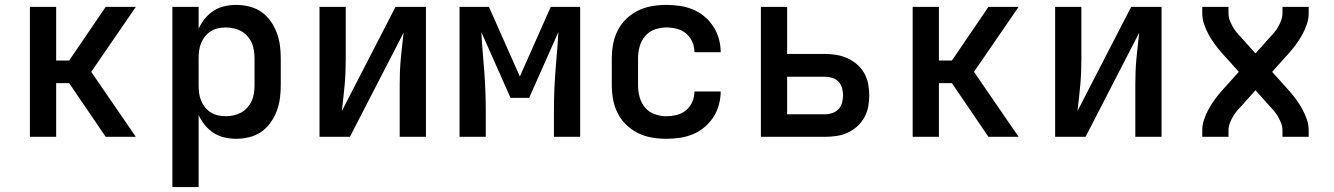

<svg xmlns="http://www.w3.org/2000/svg" viewBox="-20 -558 5440 783"><path d="M102 0V-530H209V-311H262L411 -530H534L352 -265L534 0H411L262 -219H209V0Z M683 205V-530H790V-441Q800 -463 815.5 -482Q831 -501 851 -514Q871 -527 895 -532.5Q919 -538 943 -538Q970 -538 996.5 -531.5Q1023 -525 1045 -510Q1067 -495 1083 -472.5Q1099 -450 1108.5 -425Q1118 -400 1121.5 -373.5Q1125 -347 1125 -320V-210Q1125 -183 1121.5 -156.5Q1118 -130 1108.5 -105Q1099 -80 1083 -57.5Q1067 -35 1045 -20Q1023 -5 996.5 1.5Q970 8 943 8Q919 8 895 2.5Q871 -3 851 -16Q831 -29 815.5 -48Q800 -67 790 -89V205ZM901 -84Q917 -84 933 -87.5Q949 -91 963.5 -99Q978 -107 989 -119.5Q1000 -132 1006.5 -146.5Q1013 -161 1015.5 -177.5Q1018 -194 1018 -210V-320Q1018 -336 1015.5 -352.5Q1013 -369 1006.5 -383.5Q1000 -398 989 -410.5Q978 -423 963.5 -431Q949 -439 933 -442.5Q917 -446 901 -446Q885 -446 869 -442.5Q853 -439 839.5 -430.5Q826 -422 816 -409.5Q806 -397 800 -382Q794 -367 792 -351.5Q790 -336 790 -320V-210Q790 -194 792 -178.5Q794 -163 800 -148Q806 -133 816 -120.5Q826 -108 839.5 -99.5Q853 -91 869 -87.5Q885 -84 901 -84Z M1283 0V-530H1390V-318Q1390 -291 1389 -264.5Q1388 -238 1385.5 -211Q1383 -184 1380 -157.5Q1377 -131 1374 -105L1593 -530H1717V0H1610V-212Q1610 -239 1611 -265.5Q1612 -292 1614.5 -319Q1617 -346 1620 -372.5Q1623 -399 1626 -425L1407 0Z M1854 0V-530H1974L2100 -246L2226 -530H2346V0H2239V-106Q2239 -146 2240.5 -186Q2242 -226 2245 -266Q2248 -306 2251.5 -346Q2255 -386 2257 -427L2138 -159H2062L1943 -427Q1945 -386 1948.5 -346Q1952 -306 1955 -266Q1958 -226 1959.5 -186Q1961 -146 1961 -106V0Z M2698 8Q2668 8 2638.5 3Q2609 -2 2582.5 -15Q2556 -28 2534.5 -48.5Q2513 -69 2499.5 -95.5Q2486 -122 2480.5 -151Q2475 -180 2475 -210V-320Q2475 -350 2480.5 -379Q2486 -408 2499.5 -434.5Q2513 -461 2534.5 -481.5Q2556 -502 2582.5 -515Q2609 -528 2638.5 -533Q2668 -538 2698 -538Q2725 -538 2752.5 -534Q2780 -530 2805.5 -519.5Q2831 -509 2852.5 -491Q2874 -473 2889 -450Q2904 -427 2911.5 -400Q2919 -373 2919 -345Q2919 -345 2919 -345Q2919 -345 2919 -345H2812Q2812 -345 2812 -345Q2812 -345 2812 -345Q2812 -367 2803.5 -387Q2795 -407 2778.5 -421Q2762 -435 2740.5 -440.5Q2719 -446 2698 -446Q2673 -446 2649.5 -437.5Q2626 -429 2610.5 -410.5Q2595 -392 2588.5 -368Q2582 -344 2582 -320V-210Q2582 -186 2588.5 -162Q2595 -138 2610.5 -119.5Q2626 -101 2649.5 -92.5Q2673 -84 2698 -84Q2719 -84 2740.5 -89.5Q2762 -95 2778.5 -109Q2795 -123 2803.5 -143Q2812 -163 2812 -185Q2812 -185 2812 -185Q2812 -185 2812 -185H2919Q2919 -185 2919 -185Q2919 -185 2919 -185Q2919 -157 2911.5 -130Q2904 -103 2889 -80Q2874 -57 2852.5 -39Q2831 -21 2805.5 -10.5Q2780 0 2752.5 4Q2725 8 2698 8Z M3083 0V-530H3190V-338H3345Q3368 -338 3391.5 -334Q3415 -330 3436 -320.5Q3457 -311 3475 -295.5Q3493 -280 3504.5 -259.5Q3516 -239 3520.5 -215.5Q3525 -192 3525 -169Q3525 -145 3520.5 -122Q3516 -99 3504.5 -78.5Q3493 -58 3475 -42Q3457 -26 3436 -16.5Q3415 -7 3391.5 -3.5Q3368 0 3345 0ZM3190 -92H3345Q3360 -92 3374.5 -97Q3389 -102 3399.5 -113Q3410 -124 3414 -139Q3418 -154 3418 -169Q3418 -184 3414 -199Q3410 -214 3399.5 -225Q3389 -236 3374.5 -240.5Q3360 -245 3345 -245H3190Z M3702 0V-530H3809V-311H3862L4011 -530H4134L3952 -265L4134 0H4011L3862 -219H3809V0Z M4283 0V-530H4390V-318Q4390 -291 4389 -264.5Q4388 -238 4385.5 -211Q4383 -184 4380 -157.5Q4377 -131 4374 -105L4593 -530H4717V0H4610V-212Q4610 -239 4611 -265.5Q4612 -292 4614.5 -319Q4617 -346 4620 -372.5Q4623 -399 4626 -425L4407 0Z M4883 0V-27Q4883 -49 4890.5 -71Q4898 -93 4909 -113Q4920 -133 4933.5 -151.5Q4947 -170 4962 -187L5032 -265L4962 -343Q4947 -360 4933.5 -378.5Q4920 -397 4909 -417Q4898 -437 4890.5 -459Q4883 -481 4883 -504V-530H4990V-504Q4990 -489 4995 -475.5Q5000 -462 5007 -449.5Q5014 -437 5023 -426Q5032 -415 5042 -405L5100 -340L5158 -405Q5168 -415 5177 -426Q5186 -437 5193 -449.5Q5200 -462 5205 -475.5Q5210 -489 5210 -504V-530H5317V-504Q5317 -481 5309.5 -459Q5302 -437 5291 -417Q5280 -397 5266.5 -378.5Q5253 -360 5238 -343L5168 -265L5238 -187Q5253 -170 5266.5 -151.5Q5280 -133 5291 -113Q5302 -93 5309.5 -71Q5317 -49 5317 -27V0H5210V-27Q5210 -41 5205 -54.5Q5200 -68 5193 -80.5Q5186 -93 5177 -104Q5168 -115 5158 -125L5100 -190L5042 -125Q5032 -115 5023 -104Q5014 -93 5007 -80.5Q5000 -68 4995 -54.5Q4990 -41 4990 -27V0Z"/></svg>

Font: Iosevka Curly SmBdEx
Style: Regular
Weight: 600
Width: 7
Monospace: yes
Designer: Belleve Invis
Foundry: Belleve Invis
Version: Version 11.1.0; ttfautohint (v1.8.3)